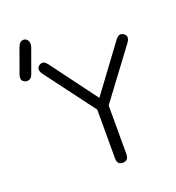

<svg xmlns="http://www.w3.org/2000/svg" viewBox="-140 -885 917 1003"><g transform="rotate(-20 318.5 -383.5)"><path d="M102.5 -774.4Q115.2 -774.4 123 -765.1Q130.9 -755.9 130.9 -744.1Q130.9 -732.4 127.9 -723.6L80.1 -591.8Q71.3 -565.4 48.8 -565.4Q36.1 -565.4 27.3 -573.2Q18.6 -580.1 18.6 -591.8Q18.6 -603.5 22.5 -612.3L70.3 -745.1Q81.1 -774.4 102.5 -774.4ZM340.8 -299.8 133.8 -576.2Q125 -589.8 125 -600.6Q125 -611.3 134.3 -619.6Q143.6 -627.9 155.3 -627.9Q167 -627.9 182.6 -608.4L372.1 -353.5L560.5 -608.4Q576.2 -627.9 587.9 -627.9Q599.6 -627.9 609.4 -619.6Q619.1 -611.3 619.1 -600.6Q619.1 -589.8 610.4 -576.2L404.3 -299.8V-27.3Q403.3 6.8 372.1 6.8Q340.8 6.8 340.8 -27.3Z"/></g></svg>

Font: Jura
Style: Medium
Weight: 500
Version: Version 2.6.1